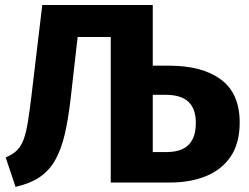

<svg xmlns="http://www.w3.org/2000/svg" viewBox="-20 -713 972 750"><path d="M412.6 -660.9 576.7 -693.4V-119H630.6Q667.2 -119 692.5 -130.5Q717.7 -142 731.3 -167.2Q745 -192.5 745 -232.8Q745 -288.2 716 -315.4Q687 -342.7 625.8 -342.7H560.7V-456.5H639.8Q770.2 -456.5 843.3 -402.1Q916.3 -347.6 916.3 -234.8Q916.3 -153.8 881.4 -102Q846.5 -50.2 785 -25.1Q723.6 0 644.4 0H412.6ZM103.2 -341.7 145.1 -693.4 284.1 -575.4 256.7 -334.4Q247.3 -249.9 233.1 -189Q218.8 -128 195.1 -86.8Q171.4 -45.5 134.1 -20.6Q96.8 4.2 40.7 17L2.2 -98.1Q29.5 -109.1 46.1 -125.6Q62.7 -142.1 72.6 -169.2Q82.4 -196.2 89.1 -238.3Q95.8 -280.3 103.2 -341.7ZM145.1 -693.4H576.7L412.6 -568.5H245.4Z"/></svg>

Font: Fira Sans Variable
Style: Regular
Weight: 400
Designer: Carrois Corporate & Edenspiekermann AG
Foundry: Carrois Corporate GbR & Edenspiekermann AG
Version: Version 4.202